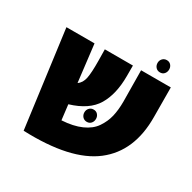

<svg xmlns="http://www.w3.org/2000/svg" viewBox="-156 -850 1018 1018"><g transform="rotate(30 352.5 -341.5)"><path d="M548 -657Q548 -672 558 -683Q568 -694 584 -694Q600 -694 609.5 -683Q619 -672 619 -657Q619 -641 609.5 -630Q600 -619 584 -619Q568 -619 558 -630Q548 -641 548 -657ZM675 -399Q677 -189 541 -84Q405 21 113 10L35 -579H207L234 -352Q258 -368 265 -403Q272 -438 271 -510L270 -579H442V-514Q442 -404 400 -333.5Q358 -263 248 -230L259 -138Q329 -142 377.5 -163.5Q426 -185 450.5 -221Q475 -257 484.5 -297Q494 -337 494 -389L492 -579H674ZM343 -236Q343 -251 353 -262Q363 -273 379 -273Q395 -273 404.5 -262Q414 -251 414 -236Q414 -220 404.5 -209Q395 -198 379 -198Q363 -198 353 -209Q343 -220 343 -236Z"/></g></svg>

Font: Assistant ExtraBold
Style: Regular
Weight: 800
Designer: Hebrew By Ben Nathan, Latin by Paul Hunt
Version: Version 2.001;PS 002.001;hotconv 1.0.88;makeotf.lib2.5.64775